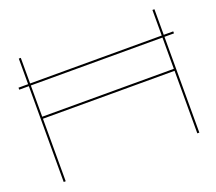

<svg xmlns="http://www.w3.org/2000/svg" viewBox="-115 -831 1109 987"><g transform="rotate(-20 440.0 -337.5)"><path d="M22.5 -524V-535H75V-675H86V-535H806V-675H817V-535H869V-524H817V0H806V-342H86V0H75V-524ZM806 -524H86V-353H806Z"/></g></svg>

Font: Anybody UltraExpanded Thin
Style: Regular
Weight: 100
Width: 9
Designer: Tyler Finck
Foundry: Etcetera Type Company
Version: Version 1.010; ttfautohint (v1.8.3) -l 8 -r 50 -G 200 -x 14 